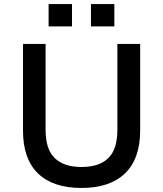

<svg xmlns="http://www.w3.org/2000/svg" viewBox="-20 -923 809 952"><path d="M384 9Q243 9 168.5 -63Q94 -135 94 -276V-705H206V-279Q206 -183 251.5 -139Q297 -95 384 -95Q472 -95 517 -139Q562 -183 562 -279V-705H675V-276Q675 -136 600 -63.5Q525 9 384 9ZM431 -792V-903H547V-792ZM221 -792V-903H337V-792Z"/></svg>

Font: Nunito Sans 7pt SemiBold
Style: Regular
Weight: 600
Designer: Vernon Adams
Foundry: Vernon Adams
Version: Version 3.101;gftools[0.9.27]